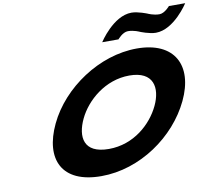

<svg xmlns="http://www.w3.org/2000/svg" viewBox="-110 -1228 1541 1373"><g transform="rotate(-10 660.5 -542.0)"><path d="M965.6 -954C965.6 -954 1031.4 -927 1078.6 -927C1211.7 -927 1321.1 -1099 1321.1 -1099H1202.7C1202.7 -1099 1165.1 -1053 1126.4 -1053C1082.8 -1053 1043.5 -1072 1043.5 -1072C1043.5 -1072 977.6 -1099 930.5 -1099C797.4 -1099 688.1 -927 688.1 -927H806.3C806.3 -927 843.9 -973 882.6 -973C926.2 -973 965.6 -954 965.6 -954ZM259.7 -413C145.2 -172 228.2 15 517 15C798.5 15 1065.4 -172 1180 -413C1294.6 -654 1197 -840 923.5 -840C651.7 -840 374.3 -654 259.7 -413ZM462.7 -413C521.2 -536 662 -659 837.4 -659C1014.1 -659 1035.5 -536 977 -413C918.5 -290 785 -167 603.5 -167C417.2 -167 404.3 -290 462.7 -413Z"/></g></svg>

Font: Hussar
Style: BdSuprExtOblFive
Weight: 700
Foundry: Cannot Into Space Fonts
Version: Version 2.00